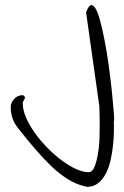

<svg xmlns="http://www.w3.org/2000/svg" viewBox="-20 -723 479 744"><path d="M317.4 1Q277.3 -6.8 242.7 -28.8Q208 -50.8 178.2 -79.6Q148.4 -108.4 120.1 -141.1Q91.8 -173.8 65.4 -207Q57.6 -216.8 49.8 -226.6Q42 -236.3 35.6 -248Q29.3 -259.8 25.4 -274.4Q21.5 -289.1 21.5 -307.6Q21.5 -325.2 35.2 -339.8Q46.9 -353.5 68.4 -354.5Q79.1 -348.6 76.2 -341.8Q72.3 -335.9 68.4 -326.2V-321.3Q68.4 -295.9 81.5 -266.1Q94.7 -236.3 115.7 -207Q136.7 -177.7 164.1 -149.9Q191.4 -122.1 219.7 -101.1Q248 -80.1 274.9 -67.9Q301.8 -55.7 323.2 -55.7Q335 -55.7 342.3 -68.8Q349.6 -82 354.5 -102.1Q359.4 -122.1 362.3 -146Q365.2 -169.9 365.7 -191.4Q366.2 -212.9 366.2 -228.5Q366.2 -244.1 366.2 -250Q366.2 -254.9 366.2 -265.1Q366.2 -275.4 365.7 -284.7Q365.2 -293.9 365.2 -301.3Q365.2 -308.6 365.2 -309.6L313.5 -675.8Q325.2 -706.1 336.4 -703.1Q347.7 -700.2 357.4 -675.3Q367.2 -650.4 376.5 -608.9Q385.7 -567.4 393.6 -520Q401.4 -472.7 407.2 -424.3Q413.1 -376 416.5 -337.4Q419.9 -298.8 421.9 -275.4Q422.9 -252 420.9 -253.9Q421.9 -238.3 421.4 -213.4Q420.9 -188.5 418 -160.2Q415 -131.8 408.7 -103Q402.3 -74.2 390.6 -51.3Q378.9 -28.3 360.8 -13.7Q342.8 1 317.4 1Z"/></svg>

Font: Indie Flower
Style: Regular
Weight: 400
Designer: Kimberly Geswein
Foundry: Kimberly Geswein
Version: Version 1.001 2010